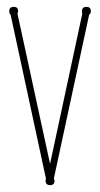

<svg xmlns="http://www.w3.org/2000/svg" viewBox="-20 -530 292 560"><path d="M137 -9Q139 -6 139 -3Q139 10 126 10Q113 10 113 -3Q113 -7 114 -9L11 -487Q7 -490 7 -497Q7 -510 20 -510Q33 -510 33 -497Q33 -496 31 -490L126 -52L220 -490Q220 -491 219.5 -492Q219 -493 219 -494V-497Q219 -510 232 -510Q245 -510 245 -497Q245 -490 240 -487Z"/></svg>

Font: Wire One
Style: Regular
Weight: 400
Designer: Alexei Vanyashin, Gayaneh Bagdasaryan
Foundry: Cyreal
Version: Version 1.102; ttfautohint (v1.8.3)